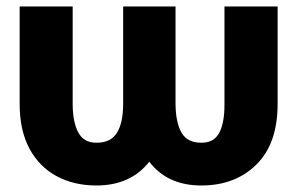

<svg xmlns="http://www.w3.org/2000/svg" viewBox="-20 -566 923 596"><path d="M41 -243.7V-545.9H205.6V-243.7Q205.6 -187.5 222.9 -155Q240.2 -122.6 279.3 -123Q323.7 -122.6 343 -153.8Q362.3 -185.1 362.3 -243.7V-545.9H524.9V-243.7Q525.4 -185.1 543.7 -153.8Q562 -122.6 605 -123Q644 -122.6 660.6 -153.8Q677.2 -185.1 676.8 -243.7V-545.9H841.8V-243.7Q841.8 -120.1 775.9 -55.2Q710 9.8 605 9.8Q499.5 9.8 443.4 -64Q385.3 9.8 279.3 9.8Q210 9.8 156 -19Q102.1 -47.9 71.5 -104.5Q41 -161.1 41 -243.7Z"/></svg>

Font: Inter Tight ExtraBold
Style: Regular
Weight: 800
Designer: Rasmus Andersson
Foundry: rsms
Version: Version 3.004; ttfautohint (v1.8.4.7-5d5b)